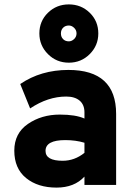

<svg xmlns="http://www.w3.org/2000/svg" viewBox="-20 -841 613 873"><path d="M159 -689Q159 -745 198 -783Q237 -821 293 -821Q349 -821 388 -783Q427 -745 427 -689Q427 -634 388 -595Q349 -556 293 -556Q237 -556 198 -595Q159 -634 159 -689ZM293 -653Q306 -653 317 -663.5Q328 -674 328 -689Q328 -704 317 -714.5Q306 -725 293 -725Q277 -725 267 -715Q257 -705 257 -689Q257 -673 267 -663Q277 -653 293 -653ZM364 0V-38Q318 12 237 12Q152 12 98.5 -31.5Q45 -75 45 -156Q45 -235 107 -277.5Q169 -320 252 -320Q324 -320 364 -302V-330Q364 -365 342 -383.5Q320 -402 281 -402Q198 -402 117 -348L72 -459Q166 -523 291 -523Q508 -523 508 -323V0ZM265 -110Q319 -110 364 -146V-192Q324 -204 277 -204Q187 -204 187 -155Q187 -110 265 -110Z"/></svg>

Font: Overpass Heavy
Style: Regular
Weight: 900
Designer: Delve Withrington, Thomas Jockin
Foundry: Delve Fonts
Version: Version 3.000;DELV;Overpass